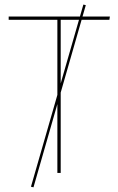

<svg xmlns="http://www.w3.org/2000/svg" viewBox="-20 -753 514 836"><path d="M456.3 -666.9 458.4 -680.9H339.3L353.6 -730.6L343 -733.1L328 -680.9H17.8V-666.9H229.8V-339.8L114.8 60L125.8 62.6L229.8 -299.7V0H244.3V-349.9L335.3 -666.8ZM244.3 -390V-666.8H323.9Z"/></svg>

Font: Fira Sans Hair
Style: Regular
Weight: 100
Designer: bBox Type GmbH & Carrois Corporate GbR & Edenspiekermann AG
Foundry: bBox Type GmbH & Carrois Corporate GbR & Edenspiekermann AG
Version: Version 4.300;PS 004.300;hotconv 1.0.88;makeotf.lib2.5.64775